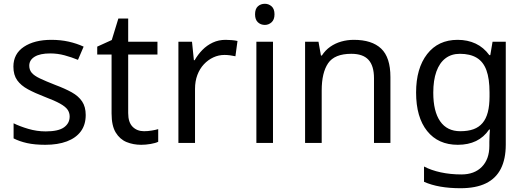

<svg xmlns="http://www.w3.org/2000/svg" viewBox="-20 -757 2784 1017"><path d="M434 -148Q434 -96 408 -61Q382 -26 334 -8Q286 10 220 10Q164 10 123.5 1Q83 -8 52 -24V-104Q84 -88 129.5 -74.5Q175 -61 222 -61Q289 -61 319 -82.5Q349 -104 349 -140Q349 -160 338 -176Q327 -192 298.5 -208Q270 -224 217 -244Q165 -264 128 -284Q91 -304 71 -332Q51 -360 51 -404Q51 -472 106.5 -509Q162 -546 252 -546Q301 -546 343.5 -536.5Q386 -527 423 -510L393 -440Q359 -454 322 -464Q285 -474 246 -474Q192 -474 163.5 -456.5Q135 -439 135 -409Q135 -387 148 -371.5Q161 -356 191.5 -341.5Q222 -327 273 -307Q324 -288 360 -268Q396 -248 415 -219.5Q434 -191 434 -148Z M743 -62Q763 -62 784 -65.5Q805 -69 818 -73V-6Q804 1 778 5.5Q752 10 728 10Q686 10 650.5 -4.5Q615 -19 593 -55Q571 -91 571 -156V-468H495V-510L572 -545L607 -659H659V-536H814V-468H659V-158Q659 -109 682.5 -85.5Q706 -62 743 -62Z M1175 -546Q1190 -546 1207.5 -544.5Q1225 -543 1238 -540L1227 -459Q1214 -462 1198.5 -464Q1183 -466 1169 -466Q1138 -466 1110 -453Q1082 -440 1060 -416.5Q1038 -393 1025.5 -360Q1013 -327 1013 -286V0H925V-536H997L1007 -438H1011Q1028 -468 1052 -492.5Q1076 -517 1107 -531.5Q1138 -546 1175 -546Z M1426 -536V0H1338V-536ZM1383 -737Q1403 -737 1418.5 -723.5Q1434 -710 1434 -681Q1434 -653 1418.5 -639Q1403 -625 1383 -625Q1361 -625 1346 -639Q1331 -653 1331 -681Q1331 -710 1346 -723.5Q1361 -737 1383 -737Z M1854 -546Q1950 -546 1999 -499.5Q2048 -453 2048 -349V0H1961V-343Q1961 -408 1932 -440Q1903 -472 1841 -472Q1752 -472 1718 -422Q1684 -372 1684 -278V0H1596V-536H1667L1680 -463H1685Q1703 -491 1729.5 -509.5Q1756 -528 1788 -537Q1820 -546 1854 -546Z M2404 -546Q2457 -546 2499.5 -526Q2542 -506 2572 -465H2577L2589 -536H2659V9Q2659 85 2633 136.5Q2607 188 2554 214Q2501 240 2419 240Q2361 240 2312.5 231.5Q2264 223 2226 206V125Q2264 145 2315 156Q2366 167 2424 167Q2493 167 2532.5 126.5Q2572 86 2572 16V-5Q2572 -17 2573 -39.5Q2574 -62 2575 -71H2571Q2543 -30 2501.5 -10Q2460 10 2405 10Q2301 10 2242.5 -63Q2184 -136 2184 -267Q2184 -395 2242.5 -470.5Q2301 -546 2404 -546ZM2416 -472Q2371 -472 2339.5 -448Q2308 -424 2291.5 -378Q2275 -332 2275 -266Q2275 -167 2311.5 -114.5Q2348 -62 2418 -62Q2459 -62 2488 -72.5Q2517 -83 2536 -105.5Q2555 -128 2564 -163Q2573 -198 2573 -246V-267Q2573 -340 2556.5 -385Q2540 -430 2505 -451Q2470 -472 2416 -472Z"/></svg>

Font: Noto Sans Ambassadori
Style: Regular
Weight: 400
Designer: Monotype Design Team
Foundry: Monotype Imaging Inc.
Version: Version 2.013